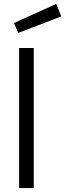

<svg xmlns="http://www.w3.org/2000/svg" viewBox="-20 -964 334 984"><path d="M52 0ZM78 -718H153V0H78ZM52 -846 268 -944 294 -880 73 -795Z"/></svg>

Font: Cairo
Style: Regular
Weight: 400
Designer: Mohamed Gaber, the designers of Titillium
Foundry: Kief Type Foundry
Version: Version 2.009; ttfautohint (v1.5.33-1714) -l 8 -r 50 -G 200 